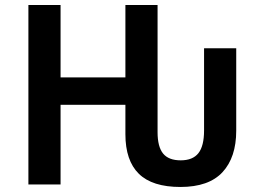

<svg xmlns="http://www.w3.org/2000/svg" viewBox="-20 -734 1047 764"><path d="M93 0V-714H221V-426H479V-714H607V-208Q607 -150 629 -123Q651 -96 699 -96Q747 -96 769.5 -124.5Q792 -153 792 -215V-542H920V-214Q920 -108 865.5 -49Q811 10 698 10Q586 10 532.5 -42.5Q479 -95 479 -200V-317H221V0Z"/></svg>

Font: Noto Sans SemiBold
Style: Regular
Weight: 600
Designer: Monotype Design Team
Foundry: Monotype Imaging Inc.
Version: Version 2.007